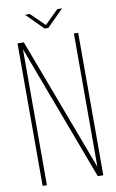

<svg xmlns="http://www.w3.org/2000/svg" viewBox="-92 -880 563 929"><g transform="rotate(-10 189.0 -415.0)"><path d="M100 -830H123L191 -764L258 -830H282L200 -748H182ZM61 -668V0H40V-700H71L317 -45V-700H338V0H311Z"/></g></svg>

Font: Bebas Neue Light
Style: Regular
Weight: 300
Designer: Ryoichi Tsunekawa
Foundry: Ryoichi Tsunekawa
Version: Version 001.003; ttfautohint (v1.5.65-e2d9)